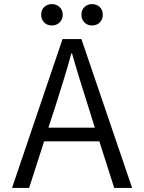

<svg xmlns="http://www.w3.org/2000/svg" viewBox="-20 -923 707 943"><path d="M432.1 -797.9Q409.7 -797.9 394.8 -812.7Q379.9 -827.6 379.9 -851.1Q379.9 -874 394.8 -888.4Q409.7 -902.8 432.1 -902.8Q455.1 -902.8 470 -888.4Q484.9 -874 484.9 -851.1Q484.9 -827.6 470 -812.7Q455.1 -797.9 432.1 -797.9ZM234.9 -797.9Q211.9 -797.9 197 -812.7Q182.1 -827.6 182.1 -851.1Q182.1 -874 197 -888.4Q211.9 -902.8 234.9 -902.8Q257.3 -902.8 272.7 -888.4Q288.1 -874 288.1 -851.1Q288.1 -827.6 272.7 -812.7Q257.3 -797.9 234.9 -797.9ZM217.8 -295.9H445.8L409.2 -413.1Q389.6 -475.1 370.8 -535.6Q352.1 -596.2 334 -660.2H330.1Q313 -596.2 294.2 -535.6Q275.4 -475.1 255.9 -413.1ZM541 0 467.8 -229H196.8L123 0H39.1L287.1 -731H379.9L628.9 0Z"/></svg>

Font: Shanggu Mono N
Style: Regular
Weight: 350
Designer: GuiWonder
Version: Version 1.021